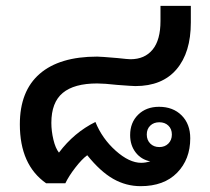

<svg xmlns="http://www.w3.org/2000/svg" viewBox="-20 -628 721 658"><path d="M156 -207Q156 -179 163 -149.5Q170 -120 182 -105Q234 -174 307 -210Q330 -153 376.5 -111.5Q423 -70 464 -70Q478 -70 495 -75Q464 -81 445 -105.5Q426 -130 426 -165Q426 -208 453.5 -235Q481 -262 525 -262Q573 -262 602.5 -232.5Q632 -203 632 -154Q632 -82 587 -36Q542 10 462 10Q412 10 368 -15Q324 -40 279 -96Q261 -83 238.5 -54Q216 -25 204 0H138Q48 -63 48 -202Q48 -316 116 -375Q184 -434 313 -434Q325 -434 383 -429Q419 -425 427 -425Q476 -425 503 -458Q530 -491 530 -556V-608H634V-551Q634 -448 585 -390.5Q536 -333 444 -333Q434 -333 382 -337Q337 -342 313 -342Q234 -342 195 -309.5Q156 -277 156 -207ZM483 -167Q483 -148 495 -136Q507 -124 526 -124Q545 -124 557 -136Q569 -148 569 -167Q569 -186 557 -197.5Q545 -209 526 -209Q507 -209 495 -197.5Q483 -186 483 -167Z"/></svg>

Font: Sarabun SemiBold
Style: Regular
Weight: 600
Designer: Suppakit Chalermlarp | Katatrad Co.,Ltd.
Foundry: Cadson Demak Co.,Ltd.
Version: Version 1.000; ttfautohint (v1.6)